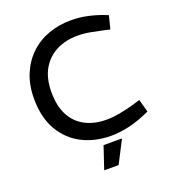

<svg xmlns="http://www.w3.org/2000/svg" viewBox="-158 -826 1002 1125"><g transform="rotate(-20 343.5 -263.5)"><path d="M406 7Q306 7 226.5 -33.5Q147 -74 100.5 -154Q54 -234 54 -351Q54 -437 82 -503.5Q110 -570 159 -616.5Q208 -663 273.5 -686.5Q339 -710 413 -710Q467 -710 517 -699Q567 -688 611 -671L634 -662L613 -580L584 -587Q538 -597 498.5 -604.5Q459 -612 418 -612Q345 -612 287 -582.5Q229 -553 196 -495.5Q163 -438 163 -352Q163 -265 194 -207Q225 -149 281.5 -120Q338 -91 412 -91Q452 -91 495 -99Q538 -107 585 -120L631 -134L653 -54L618 -39Q566 -17 512 -5Q458 7 406 7ZM297 183 344 43H459L387 183Z"/></g></svg>

Font: REM Medium
Style: Regular
Weight: 400
Version: Version 1.005;gftools[0.9.28]